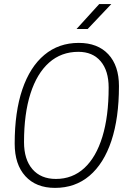

<svg xmlns="http://www.w3.org/2000/svg" viewBox="-20 -914 626 944"><path d="M250.5 9.8Q157.2 9.8 104.7 -47.9Q52.2 -105.5 52.2 -208Q52.2 -363.8 89.8 -474.4Q127.4 -585 198 -644Q268.6 -703.1 367.2 -703.1Q460.4 -703.1 512.7 -647Q564.9 -590.8 564.9 -490.7Q564.9 -333.5 527.6 -221.4Q490.2 -109.4 419.9 -49.8Q349.6 9.8 250.5 9.8ZM254.9 -34.2Q336.4 -34.2 394.5 -87.6Q452.6 -141.1 483.4 -241.7Q514.2 -342.3 514.2 -483.4Q514.2 -566.4 474.9 -612.8Q435.5 -659.2 365.2 -659.2Q281.2 -659.2 221.4 -606.2Q161.6 -553.2 129.9 -454.1Q98.1 -355 98.1 -215.3Q98.1 -129.9 139.6 -82Q181.2 -34.2 254.9 -34.2ZM356.4 -771.5 467.8 -894H527.3L411.1 -771.5Z"/></svg>

Font: Cascadia Code NF ExtraLight
Style: Italic
Weight: 200
Italic angle: -10°
Monospace: yes
Designer: Aaron Bell
Foundry: Saja Typeworks
Version: Version 2404.023; ttfautohint (v1.8.4)